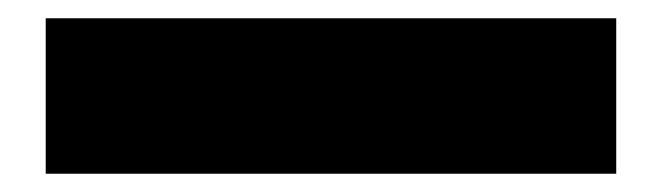

<svg xmlns="http://www.w3.org/2000/svg" viewBox="-20 26 724 210"><path d="M30 216V46H654V216Z"/></svg>

Font: Lexend Deca Black
Style: Regular
Weight: 900
Designer: Bonnie Shaver-Troup, Thomas Jockin
Foundry: Lexend
Version: Version 1.007